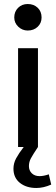

<svg xmlns="http://www.w3.org/2000/svg" viewBox="-20 -732 279 956"><path d="M169 -492H70V0H169ZM51 -645Q51 -618 71 -599Q91 -580 118 -580Q148 -580 167.5 -598.5Q187 -617 187 -645Q187 -675 167.5 -693.5Q148 -712 118 -712Q89 -712 70 -693Q51 -674 51 -645ZM177 145Q153 145 138.5 131Q124 117 124 95Q124 75 133.5 57Q143 39 169 0H98Q74 31 60.5 56Q47 81 47 108Q47 153 79 178.5Q111 204 161 204Q197 204 235 187L223 136Q197 145 177 145Z"/></svg>

Font: Geom
Style: Regular
Weight: 400
Version: Version 1.102